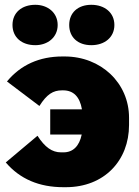

<svg xmlns="http://www.w3.org/2000/svg" viewBox="-20 -767 577 799"><path d="M360 -579C416 -579 456 -612 456 -663C456 -714 416 -747 360 -747C304 -747 268 -714 268 -663C268 -612 304 -579 360 -579ZM127 -579C179 -579 220 -612 220 -663C220 -714 179 -747 127 -747C70 -747 32 -714 32 -663C32 -612 70 -579 127 -579ZM254 12C414 12 517 -99 517 -247V-277C517 -422 400 -532 249 -532H240C144 -532 66 -497 9 -428L144 -326C175 -375 201 -391 238 -391H243C285 -391 312 -365 321 -312H189V-207H320C310 -159 284 -133 244 -133H234C197 -133 167 -154 136 -202L4 -91C63 -22 143 12 244 12Z"/></svg>

Font: Fixel Text Black
Style: Regular
Weight: 900
Width: 4
Designer: AlfaBravo + MacPaw
Foundry: Kyrylo Tkachov, Marchela Mozhyna, Serhii Makarenko, Maria Weinstein, Zakhar Kryvoshyya
Version: Version 1.211